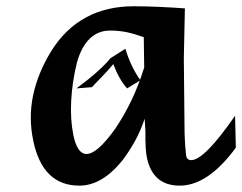

<svg xmlns="http://www.w3.org/2000/svg" viewBox="-20 -581 773 613"><path d="M441.9 -202.1Q428.7 -162.6 410.6 -130.1Q392.6 -97.7 371.6 -69.8Q306.2 11.7 233.4 11.7Q116.2 11.7 86.4 -130.9Q70.8 -203.6 85.4 -275.1Q100.1 -346.7 143.1 -417Q187.5 -488.8 253.7 -524.9Q319.8 -561 406.7 -561Q423.8 -561 444.6 -560.5Q465.3 -560.1 487.1 -559.1Q508.8 -558.1 530.3 -556.9Q551.8 -555.7 570.3 -554.2L566.9 -394V-395L569.3 -155.3Q570.3 -127.4 571.8 -109.6Q573.2 -91.8 574.2 -85Q576.2 -69.8 590.8 -69.8Q632.3 -69.8 730.5 -211.4L732.9 -109.4Q644 11.7 553.7 11.7Q468.3 11.7 449.2 -76.7Q446.3 -89.4 445.1 -111.3Q443.8 -133.3 444.3 -161.1ZM439 -462.4Q409.2 -473.1 384.3 -478.3Q359.4 -483.4 331.5 -483.4Q293 -483.4 266.4 -457.5Q239.7 -431.6 225.6 -381.3Q210.4 -318.8 207.3 -259.5Q204.1 -200.2 213.9 -151.4Q226.1 -89.4 256.3 -89.4Q290.5 -89.4 348.6 -170.9Q377.9 -214.8 400.6 -262.5Q423.3 -310.1 440.4 -365.7ZM428.2 -324.7 385.7 -298.8Q359.4 -328.6 341.8 -376.5Q321.8 -352.1 283.7 -313.5Q282.2 -311.5 273.4 -302.7L224.1 -298.8Q299.8 -354.5 332.5 -395L380.4 -425.3Q396.5 -370.1 428.2 -324.7Z"/></svg>

Font: IranNastaliq
Style: Regular
Weight: 400
Designer: Hossein Zahedi
Version: Version 1.5